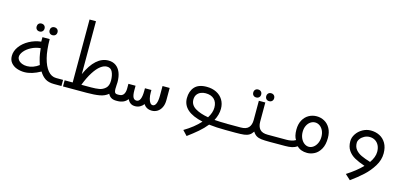

<svg xmlns="http://www.w3.org/2000/svg" viewBox="-74 -1310 4347 2036"><g transform="rotate(15 2100.0 -292.0)"><path d="M358.5 -94Q263.5 -40.5 182.5 -40.5Q140.5 -40.5 101.5 -53.8Q62.5 -67 36.8 -96.8Q11 -126.5 11 -172.5Q11 -227 47 -276.2Q83 -325.5 143.5 -358.5Q204 -391.5 273.5 -399.5V-448.5H353Q353 -390.5 358.5 -337.5Q364 -284.5 374.5 -244Q396 -159.5 434.5 -113.5Q473 -67.5 525.5 -67.5H602V0H520.5Q460 0 423 -24Q386 -48 358.5 -94ZM194 -109Q226.5 -109 260.2 -121.2Q294 -133.5 323 -155.5Q309 -197 300 -236.5Q292 -271 286 -331Q231 -326 184.8 -301.8Q138.5 -277.5 111.8 -244.8Q85 -212 85 -183.5Q85 -164 98.5 -146.8Q112 -129.5 136.8 -119.2Q161.5 -109 194 -109ZM184.5 -542Q184.5 -561.5 196.2 -573.5Q208 -585.5 227.5 -585.5Q247 -585.5 259.2 -573.5Q271.5 -561.5 271.5 -542Q271.5 -522.5 259.2 -510.5Q247 -498.5 227.5 -498.5Q208 -498.5 196.2 -510.5Q184.5 -522.5 184.5 -542ZM327.5 -539.5Q327.5 -559 339.2 -571Q351 -583 370.5 -583Q390 -583 402.2 -571Q414.5 -559 414.5 -539.5Q414.5 -520 402.2 -508Q390 -496 370.5 -496Q351 -496 339.2 -508Q327.5 -520 327.5 -539.5Z M619 -67.5H707.5V-758.5H778V-178Q825 -284 884.8 -337.2Q944.5 -390.5 1015.5 -390.5Q1062.5 -390.5 1096.2 -367Q1130 -343.5 1148 -299Q1166 -254.5 1166 -193.5Q1166 -173 1164 -157.5L1163.5 -140.5L1162.5 -118Q1162.5 -91.5 1170.5 -79.5Q1178.5 -67.5 1201.5 -67.5V0Q1137.5 0 1113 -52Q1076.5 -20 1020 -10Q963.5 0 880.5 0H619ZM1095 -189.5V-193.5Q1094.5 -248.5 1076.5 -286.2Q1058.5 -324 1015.5 -324Q982.5 -324 946.5 -297Q910.5 -270 873.5 -212.5Q836.5 -155 802.5 -67.5H909Q960 -67.5 997.8 -74Q1035.5 -80.5 1065 -107.2Q1094.5 -134 1095 -189.5Z M1326 -50.5Q1308.5 -25 1279.5 -12.5Q1250.5 0 1215 0H1198.5V-67.5H1213Q1250.5 -67.5 1266.2 -91.5Q1282 -115.5 1282 -154.5V-206.5H1360.5V-155.5Q1360.5 -102.5 1372.8 -79.5Q1385 -56.5 1410 -56.5Q1463.5 -56.5 1463.5 -178V-206.5H1534.5V-178Q1534.5 -143 1541.2 -114.8Q1548 -86.5 1560.2 -70.2Q1572.5 -54 1588.5 -54Q1611.5 -54 1624.5 -84Q1637.5 -114 1637.5 -170.5V-277.5H1716V-144Q1716 -96.5 1699.2 -63Q1682.5 -29.5 1655 -12.5Q1627.5 4.5 1595 4.5Q1563 4.5 1539.8 -8.2Q1516.5 -21 1504 -43.5Q1487 -21 1463 -8.2Q1439 4.5 1410.5 4.5Q1379.5 4.5 1359.8 -9.8Q1340 -24 1326 -50.5Z M2144.5 -22.5Q1920 -71 1920 -221Q1920 -297 1962 -344Q2004 -391 2093.5 -391Q2154 -391 2200.5 -367.8Q2247 -344.5 2272.8 -302.2Q2298.5 -260 2298.5 -204.5Q2298.5 -139 2263 -73Q2322 -68 2401.5 -68V0Q2302 0 2220.5 -10Q2182.5 37.5 2133 80Q2083.5 122.5 2021 168.5L1971 115.5Q2077 52.5 2144.5 -22.5ZM2189.5 -82.5Q2228 -143.5 2228 -198Q2228 -257.5 2194.2 -289.8Q2160.5 -322 2100 -322Q2071 -322 2046 -311.2Q2021 -300.5 2005.8 -278.5Q1990.5 -256.5 1990.5 -224Q1990.5 -165 2045.5 -131.2Q2100.5 -97.5 2189.5 -82.5Z M2584.5 -461Q2584.5 -480.5 2596.2 -492.5Q2608 -504.5 2627.5 -504.5Q2647 -504.5 2659.2 -492.5Q2671.5 -480.5 2671.5 -461Q2671.5 -441.5 2659.2 -429.5Q2647 -417.5 2627.5 -417.5Q2608 -417.5 2596.2 -429.5Q2584.5 -441.5 2584.5 -461ZM2727.5 -458.5Q2727.5 -478 2739.2 -490Q2751 -502 2770.5 -502Q2790 -502 2802.2 -490Q2814.5 -478 2814.5 -458.5Q2814.5 -439 2802.2 -427Q2790 -415 2770.5 -415Q2751 -415 2739.2 -427Q2727.5 -439 2727.5 -458.5ZM2664.5 -180V-391H2735.5V-180Q2735.5 -127 2761.5 -97.2Q2787.5 -67.5 2848 -67.5H3001.5V0L2890.5 0.5Q2829 0.5 2796.2 -3.5Q2763.5 -7.5 2741.5 -20.8Q2719.5 -34 2702 -62.5Q2683.5 -34 2661.2 -20.8Q2639 -7.5 2606 -3.5Q2573 0.5 2511 0.5L2398.5 0V-67.5H2552Q2612.5 -67.5 2638.5 -97.2Q2664.5 -127 2664.5 -180Z M3188 -31.5Q3163 -14 3131.8 -7Q3100.5 0 3055.5 0H2999V-67.5H3055.5Q3079.5 -67.5 3106 -72.5Q3132.5 -77.5 3153.5 -90.5Q3141 -107 3134.5 -135.2Q3128 -163.5 3128 -198.5Q3128 -260 3152 -303.5Q3176 -347 3215.5 -369Q3255 -391 3301 -391Q3347 -391 3386.5 -369.2Q3426 -347.5 3450 -304Q3474 -260.5 3474 -199Q3474 -125 3447.5 -77.8Q3421 -30.5 3381.5 -9.8Q3342 11 3301 11Q3229 11 3188 -31.5ZM3301.5 -56.5Q3328 -56.5 3351.8 -74Q3375.5 -91.5 3390 -122.8Q3404.5 -154 3404.5 -193Q3404.5 -232 3390 -261.8Q3375.5 -291.5 3352 -307.5Q3328.5 -323.5 3302 -323.5Q3275 -323.5 3251.2 -307.5Q3227.5 -291.5 3213 -261.8Q3198.5 -232 3198.5 -193Q3198.5 -154 3213 -122.8Q3227.5 -91.5 3251.2 -74Q3275 -56.5 3301.5 -56.5Z M3895 -394Q3948 -394 3991.8 -371.8Q4035.5 -349.5 4061.5 -304.5Q4087.5 -259.5 4087.5 -194Q4087.5 -121.5 4046 -54Q4004.5 13.5 3946 67Q3887.5 120.5 3814.5 173L3756.5 120Q3859 54.5 3925 -14Q3857 -37 3811.8 -62.2Q3766.5 -87.5 3739.2 -127.8Q3712 -168 3712 -228Q3712 -269 3737.2 -307.5Q3762.5 -346 3804.8 -370Q3847 -394 3895 -394ZM3971.5 -69.5Q4017 -134 4017 -192Q4017 -233 4001.8 -263Q3986.5 -293 3960 -308.8Q3933.5 -324.5 3900 -324.5Q3869.5 -324.5 3842.2 -310Q3815 -295.5 3798.8 -273.2Q3782.5 -251 3782.5 -229Q3782.5 -184 3807 -154.5Q3831.5 -125 3870.5 -106.8Q3909.5 -88.5 3971.5 -69.5Z"/></g></svg>

Font: JuliaMono Light
Style: Italic
Weight: 300
Italic angle: -9°
Monospace: yes
Designer: cormullion
Foundry: corm
Version: Version 0.054; ttfautohint (v1.8.4)